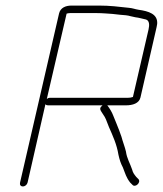

<svg xmlns="http://www.w3.org/2000/svg" viewBox="-20 -662 584 689"><path d="M484 -312 540 -556C541 -561 543 -568 544 -576C547 -612 513 -622 477 -627C464 -629 456 -633 442 -634C406 -638 374 -642 335 -642H237C215 -642 197 -634 192 -614L52 -7C50 1 54 7 62 7C70 7 77 1 79 -7L143 -288C145 -285 149 -284 152 -284H349C348 -284 347 -284 347 -283C339 -277 338 -271 342 -264L349 -253C354 -246 358 -239 360 -234L371 -206C385 -174 399 -144 405 -107C409 -89 413 -76 421 -61C430 -38 433 -25 447 -7L455 1C465 13 487 -7 477 -19L469 -27C461 -37 457 -42 454 -54C447 -75 435 -94 432 -118C428 -135 420 -155 416 -171C409 -191 406 -199 397 -221L386 -248C382 -259 373 -274 365 -284H432C456 -284 479 -291 484 -312ZM384 -612C387 -612 396 -611 411 -609C425 -608 439 -607 448 -604L466 -600C477 -599 494 -594 504 -592C516 -588 517 -573 513 -556L457 -314C452 -312 445 -311 438 -311H158C155 -311 152 -310 148 -307L219 -613C222 -614 226 -615 231 -615H329C348 -615 367 -613 384 -612Z"/></svg>

Font: Electronic
Style: LtIt
Weight: 300
Version: Version 1.011